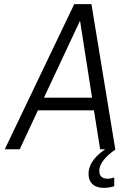

<svg xmlns="http://www.w3.org/2000/svg" viewBox="-20 -720 629 926"><path d="M531 136C520 140 509 142 499 142C477 142 459 132 459 106C457 69 494 30 538 0H536L421 -700H338L3 0H75L163 -188H433L463 0H487C430 39 407 80 407 117C407 170 443 186 481 186C499 186 517 183 531 178ZM192 -249 366 -620 424 -249Z"/></svg>

Font: Arthouse Owned
Style: Italic
Weight: 400
Italic angle: -10°
Designer: Jeremy Tribby
Foundry: Tribby Type
Version: Version 1.000;PS 001.000;hotconv 1.0.88;makeotf.lib2.5.64775